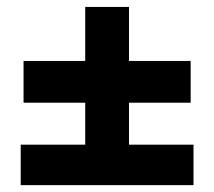

<svg xmlns="http://www.w3.org/2000/svg" viewBox="-20 -618 626 561"><path d="M40.5 -77.1V-195.3H229V-317.9H48.8V-439.9H229V-597.7H356.9V-439.9H537.1V-317.9H356.9V-195.3H545.4V-77.1Z"/></svg>

Font: Caskaydia Cove
Style: Bold
Weight: 700
Monospace: yes
Designer: Aaron Bell
Foundry: Saja Typeworks
Version: Version 4.300; ttfautohint (v1.8.3)